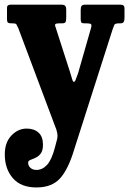

<svg xmlns="http://www.w3.org/2000/svg" viewBox="-34 -540 552 822"><path d="M-13.5 121Q-13.5 69.5 15 40Q43.5 10.5 80 10.5Q112 10.5 131 27.8Q150 45 150 79.5Q150 105 140.2 117.5Q130.5 130 118 135.5Q105.5 141 96 144.8Q86.5 148.5 86.5 156Q86.5 170 96.5 178.8Q106.5 187.5 122 187.5Q147.5 187.5 167.5 165.8Q187.5 144 201.5 90L208.5 63.5Q214 47 211.2 30.8Q208.5 14.5 201.5 -0.5L44.5 -419Q38 -432 36 -436Q34 -440 19 -440H16Q4.5 -440 0.2 -443.2Q-4 -446.5 -4 -457V-507.5Q-4 -520 12 -520H228.5Q240.5 -520 245 -515.2Q249.5 -510.5 249.5 -497.5V-465Q249.5 -450 246.2 -445Q243 -440 230.5 -440H218.5Q206.5 -440 203.2 -436.8Q200 -433.5 203.5 -425L265 -234Q271.5 -213.5 274.8 -201.5Q278 -189.5 282 -189.5Q286.5 -189.5 289.8 -198.5Q293 -207.5 300 -225.5L356.5 -423Q359 -432.5 355.8 -436.2Q352.5 -440 338.5 -440H328Q317 -440 314.2 -444Q311.5 -448 311.5 -458V-497.5Q311.5 -510.5 315.5 -515.2Q319.5 -520 332 -520H481Q499 -520 499 -505.5V-462.5Q499 -451.5 495.5 -445.8Q492 -440 481 -440H475Q458 -440 455.2 -433Q452.5 -426 448 -414L283 102Q258 185 223 223.8Q188 262.5 122 262.5Q55 262.5 20.8 222.5Q-13.5 182.5 -13.5 121Z"/></svg>

Font: Besley* Condensed
Style: Bold
Weight: 700
Width: 3
Designer: Owen Earl
Foundry: indestructible type*
Version: Version 3.000; ttfautohint (v1.8.3)